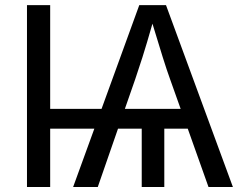

<svg xmlns="http://www.w3.org/2000/svg" viewBox="-20 -748 977 768"><path d="M180.7 -727.5V-312.5H386.2L537.1 -727.5H644L911.6 0H814L731 -233.4H637.2V0H546.9V-233.4H452.1L371.1 0H272.5L357.4 -233.4H180.7V0H87.9V-727.5ZM479.5 -312.5H702.6L660.2 -431.6Q647.9 -465.3 630.9 -519.3Q613.8 -573.2 589.8 -653.3Q566.9 -572.8 549.8 -519Q532.7 -465.3 521 -431.6Z"/></svg>

Font: Inter-Regular
Style: Regular
Weight: 400
Designer: Rasmus Andersson
Foundry: rsms
Version: Version 4.000;git-a52131595